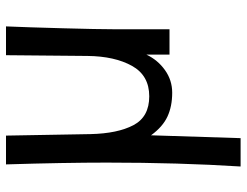

<svg xmlns="http://www.w3.org/2000/svg" viewBox="-111 -479 822 640"><g transform="rotate(-90 300.0 -159.0)"><path d="M78 -214Q78 -354.5 72 -550H168L173 -268Q175 -178 202.8 -125.2Q230.5 -72.5 299 -72.5Q368.5 -72.5 400.5 -130.2Q432.5 -188 433.5 -278L436 -550H532Q529 -480 525.8 -361.2Q522.5 -242.5 522.5 -191V-5H438V-82Q420 -44 386.2 -20Q352.5 4 311 4Q265.5 4 231.5 -11.8Q197.5 -27.5 169 -66.5L159.5 232H65Q78 27 78 -214Z"/></g></svg>

Font: JuliaMono Medium
Style: Regular
Weight: 500
Monospace: yes
Designer: cormullion
Foundry: corm
Version: Version 0.054; ttfautohint (v1.8.4)